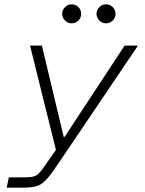

<svg xmlns="http://www.w3.org/2000/svg" viewBox="-20 -707 672 889"><path d="M11 162 21 114H98Q122 114 136 110Q150 106 161 94.5Q172 83 186 63L239 -13L119 -496H174L275 -73H279L557 -496H619L257 40Q232 77 214 101Q196 125 179.5 138.5Q163 152 141.5 157Q120 162 87 162ZM471 -599Q453 -599 440 -612Q427 -625 427 -643Q427 -661 440 -674Q453 -687 471 -687Q489 -687 502 -674Q515 -661 515 -643Q515 -625 502 -612Q489 -599 471 -599ZM312 -599Q294 -599 281 -612Q268 -625 268 -643Q268 -661 281 -674Q294 -687 312 -687Q330 -687 343 -674Q356 -661 356 -643Q356 -625 343 -612Q330 -599 312 -599Z"/></svg>

Font: Atkinson Hyperlegible Mono ExtraLight
Style: Italic
Weight: 200
Italic angle: -12°
Monospace: yes
Designer: Elliott Scott, Megan Eiswerth, Linus Boman, Theodore Petrosky, Letters from Sweden
Foundry: Applied Design Works, Letters from Sweden
Version: Version 2.001